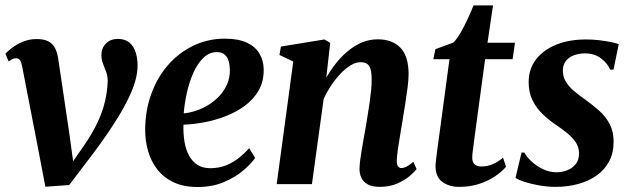

<svg xmlns="http://www.w3.org/2000/svg" viewBox="-20 -700 2398 730"><path d="M64 -448.5Q61 -464.5 55.8 -471.5Q50.5 -478.5 41.5 -478.5Q33 -478.5 26.5 -475Q20 -471.5 13 -466.5L0.5 -496Q8 -504 24.8 -517.2Q41.5 -530.5 66 -541Q90.5 -551.5 119.5 -551.5Q147 -551.5 163.8 -542.8Q180.5 -534 189.2 -517Q198 -500 201.5 -475.5L243.5 -193L263.5 -47L227.5 -43L302 -150.5Q331.5 -193.5 350.5 -233.8Q369.5 -274 379 -313.8Q388.5 -353.5 389.5 -393Q389.5 -411 383.5 -426.8Q377.5 -442.5 371.5 -458Q365.5 -473.5 365.5 -490.5Q365.5 -517 382.8 -534.5Q400 -552 428 -552Q456 -552 472.5 -537.8Q489 -523.5 496 -500.5Q503 -477.5 503 -452Q503.5 -407 479.5 -350.5Q455.5 -294 411 -225.8Q366.5 -157.5 305 -78L243 3.5L152.5 10L119.5 -162.5Z M950 -99.5Q936 -78.5 906 -52.8Q876 -27 832 -8Q788 11 731.5 11Q678 11 640 -7Q602 -25 578 -56Q554 -87 543 -125.8Q532 -164.5 532 -205.5Q532 -278.5 554.8 -341.8Q577.5 -405 618.5 -452.2Q659.5 -499.5 715 -526.2Q770.5 -553 835 -553Q886.5 -553 918.8 -537.8Q951 -522.5 966.5 -496.2Q982 -470 982.5 -437Q983.5 -391 963.5 -356.2Q943.5 -321.5 910 -297.2Q876.5 -273 836 -257.5Q795.5 -242 754 -234.5Q712.5 -227 677.5 -226Q676.5 -191 681.5 -161Q686.5 -131 698.8 -108.5Q711 -86 731 -73.2Q751 -60.5 779 -60.5Q812.5 -60.5 839.8 -71.5Q867 -82.5 888.8 -100Q910.5 -117.5 927.5 -136.5ZM805.5 -502Q776 -502 753.5 -480.2Q731 -458.5 715.2 -423.2Q699.5 -388 690.5 -347.2Q681.5 -306.5 678.5 -269Q701 -271 725.8 -279.2Q750.5 -287.5 773.5 -301.8Q796.5 -316 814.8 -335.8Q833 -355.5 843.8 -380.5Q854.5 -405.5 854 -435Q853 -469.5 840.5 -485.8Q828 -502 805.5 -502Z M1220.5 -404.5Q1237 -433.5 1257.8 -459.8Q1278.5 -486 1303.5 -506.5Q1328.5 -527 1356.8 -538.8Q1385 -550.5 1416.5 -550.5Q1471 -550.5 1502.2 -518.8Q1533.5 -487 1533.5 -417.5Q1533.5 -397.5 1529.8 -367.8Q1526 -338 1520.8 -305.5Q1515.5 -273 1511 -245Q1507 -219 1502 -190.2Q1497 -161.5 1493.2 -135.2Q1489.5 -109 1488.5 -90.5Q1488.5 -73 1493.8 -67Q1499 -61 1506 -61Q1514.5 -61 1525.2 -66.2Q1536 -71.5 1551.5 -84.5L1564 -57Q1557 -47.5 1538.5 -31.5Q1520 -15.5 1491.2 -2.5Q1462.5 10.5 1423.5 10.5Q1395.5 10.5 1378.5 1.2Q1361.5 -8 1354 -23.8Q1346.5 -39.5 1347 -59.5Q1347 -71 1349.2 -89.2Q1351.5 -107.5 1355.2 -129.5Q1359 -151.5 1363 -174.8Q1367 -198 1371 -219.5Q1374.5 -241.5 1378.5 -265.5Q1382.5 -289.5 1385.8 -313.2Q1389 -337 1391.2 -358.8Q1393.5 -380.5 1393 -398.5Q1393 -423 1388.8 -437.2Q1384.5 -451.5 1375.2 -457.5Q1366 -463.5 1350.5 -463.5Q1333 -463.5 1313.8 -452Q1294.5 -440.5 1275.5 -420.8Q1256.5 -401 1239.8 -376Q1223 -351 1210.5 -323.5L1166 0H1032L1095 -466L1042.5 -491L1048 -523L1213.5 -550L1235.5 -537Z M1785 -183.5Q1782.5 -164 1780.5 -148.8Q1778.5 -133.5 1777 -121.8Q1775.5 -110 1775.5 -100.5Q1775.5 -83.5 1784.5 -75.2Q1793.5 -67 1809 -67Q1833 -67 1854.2 -76.2Q1875.5 -85.5 1892.5 -100.5L1904 -66Q1888.5 -47.5 1862.8 -30Q1837 -12.5 1802.5 -1Q1768 10.5 1726 10.5Q1687 10.5 1661 -9Q1635 -28.5 1636 -72.5Q1636.5 -77 1637 -84.5Q1637.5 -92 1639.2 -104.2Q1641 -116.5 1643.2 -135.5Q1645.5 -154.5 1649.5 -181.5L1689 -475H1627.5L1635.5 -513L1703.5 -538Q1717 -551 1731.2 -575.8Q1745.5 -600.5 1758.5 -628.8Q1771.5 -657 1780.5 -679.5H1854.5L1833.5 -537.5H1938L1929 -475H1824.5Z M2312.5 -435H2299.5Q2292 -456.5 2266.8 -476.8Q2241.5 -497 2204 -497Q2181.5 -497 2162.5 -490Q2143.5 -483 2132 -468.8Q2120.5 -454.5 2120 -432.5Q2119.5 -410 2130.5 -391Q2141.5 -372 2161.2 -355Q2181 -338 2207 -320Q2235.5 -299.5 2259.5 -277.8Q2283.5 -256 2298.2 -228Q2313 -200 2313 -161Q2313 -118.5 2296 -86.5Q2279 -54.5 2248.8 -33Q2218.5 -11.5 2178.5 -0.5Q2138.5 10.5 2092.5 10.5Q2062.5 10.5 2030.8 5Q1999 -0.5 1974.2 -8.5Q1949.5 -16.5 1940 -24L1963 -120H1973.5Q1983 -103 2001.8 -85.5Q2020.5 -68 2045 -56.5Q2069.5 -45 2096 -45Q2117.5 -45 2137 -52.8Q2156.5 -60.5 2169 -76.2Q2181.5 -92 2181.5 -116.5Q2181.5 -139.5 2169.8 -157.8Q2158 -176 2137.5 -193Q2117 -210 2090.5 -227.5Q2066.5 -244 2043.5 -265.8Q2020.5 -287.5 2005.2 -317.5Q1990 -347.5 1990 -387.5Q1990 -437.5 2017.8 -473.8Q2045.5 -510 2094.5 -530Q2143.5 -550 2208.5 -550Q2233.5 -550 2259 -547Q2284.5 -544 2304.2 -539.8Q2324 -535.5 2332.5 -532Z"/></svg>

Font: Merriweather 60pt
Style: Bold Italic
Weight: 700
Italic angle: -7.8°
Version: Version 2.101